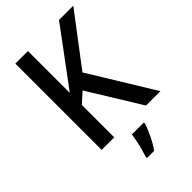

<svg xmlns="http://www.w3.org/2000/svg" viewBox="-275 -808 1123 1123"><g transform="rotate(-45 286.5 -246.5)"><path d="M573 0H454L254 -325L191 -268V0H87V-714H191V-368Q209 -392 229.5 -419.5Q250 -447 273 -478L448 -714H566L328 -400ZM375 71Q365 102 344.5 145Q324 188 300 221H241V209Q247 191 254.5 164.5Q262 138 267.5 110Q273 82 276 61H375Z"/></g></svg>

Font: Noto Sans Sinhala UI SemiCondensed Medium
Style: Regular
Weight: 500
Width: 4
Designer: Jelle Bosma - Monotype Design Team
Foundry: Monotype Imaging Inc.
Version: Version 2.006; ttfautohint (v1.8.4.7-5d5b)